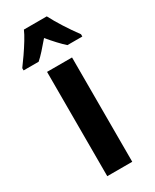

<svg xmlns="http://www.w3.org/2000/svg" viewBox="-231 -819 704 872"><g transform="rotate(-30 121.0 -383.0)"><path d="M187 0H56V-547H187ZM181 -766Q198 -733 222.5 -694.5Q247 -656 275 -618V-606H197Q180 -621 161 -641.5Q142 -662 121 -687Q99 -661 80 -640Q61 -619 46 -606H-33V-618Q-18 -638 1 -665.5Q20 -693 36.5 -720Q53 -747 61 -766Z"/></g></svg>

Font: Noto Sans Lao UI ExtCond
Style: Bold
Weight: 700
Width: 2
Designer: Monotype Design Team
Foundry: Monotype Imaging Inc.
Version: Version 2.000; ttfautohint (v1.8.4.7-5d5b)